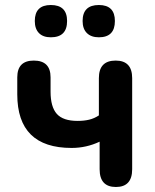

<svg xmlns="http://www.w3.org/2000/svg" viewBox="-20 -739 618 767"><path d="M443 8Q378 8 378 -63V-173Q325 -148 266 -148Q49 -148 49 -362V-430Q49 -497 115 -497Q182 -497 182 -430V-373Q182 -312 207 -284Q232 -256 290 -256Q316 -256 336.5 -261Q357 -266 375 -278V-427Q375 -497 442 -497Q508 -497 508 -427V-63Q508 8 443 8ZM375 -590Q344 -590 327 -607Q310 -624 310 -655Q310 -719 375 -719Q439 -719 439 -655Q439 -590 375 -590ZM183 -590Q152 -590 135.5 -607Q119 -624 119 -655Q119 -719 183 -719Q248 -719 248 -655Q248 -590 183 -590Z"/></svg>

Font: Chiron GoRound TC SB
Style: Regular
Weight: 500
Designer: Ryoko NISHIZUKA 西塚涼子 (kana, bopomofo & ideographs); Paul D. Hunt (Latin, Greek & Cyrillic); Sandoll Communications 산돌커뮤니
Foundry: Adobe
Version: Version 1.000;hotconv 1.1.1;makeotfexe 2.6.0